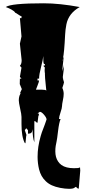

<svg xmlns="http://www.w3.org/2000/svg" viewBox="-20 -742 535 1182"><path d="M256.3 -6.3V-9.3H257.8Q256.3 -9.3 256.3 -6.3ZM363.8 -376V-371.1H368.2Q366.2 -371.1 363.8 -376ZM256.3 -348.6 252.4 -347.7Q246.6 -347.7 246.6 -379.4V-397Q244.6 -375.5 232.7 -329.6Q220.7 -283.7 220.7 -257.8L210.9 -258.3V-246.6H220.7Q220.7 -239.7 211.7 -217.3Q202.6 -194.8 201.2 -189.9H237.8Q261.2 -189.9 265.1 -184.1Q264.2 -195.8 261.7 -217.8Q256.3 -266.1 256.3 -291.5H257.8Q254.9 -292.5 254.9 -306.9Q254.9 -321.3 256.3 -325.7L246.6 -336.9L256.3 -339.8ZM474.1 308.1 464.8 419.4Q456.1 419.4 448.2 408.2Q445.3 408.2 437.5 414.3Q429.7 420.4 405.5 420.4Q381.3 420.4 350.8 414.6Q320.3 408.7 298.8 398.7Q277.3 388.7 261.5 373.3Q245.6 357.9 236.1 340.8Q226.6 323.7 220.7 301.3Q211.4 262.7 211.4 223.6Q211.4 161.1 230.5 95.7L237.3 73.7Q259.8 15.6 266.6 -6.3Q266.6 -17.1 251.2 -35.4Q235.8 -53.7 225.1 -53.7L210.9 -43.5H217.8L220.7 -31.7H216.8L210.9 13.7Q205.1 13.7 201.7 8.5Q198.2 3.4 191.4 3.4V133.8Q180.7 106.9 180.7 53.2Q179.2 68.8 172.9 75Q166.5 81.1 152.3 81.1V59.6L141.6 47.4L132.8 59.6L143.6 90.8L141.6 91.8L136.7 139.6L132.8 138.7Q112.3 101.6 112.3 21V-22.5Q112.3 -37.1 104 -73.7Q95.7 -110.4 95.7 -124.5Q95.7 -138.7 99.6 -151.9Q103.5 -165 110.4 -167H102.5L114.3 -193.4L101.6 -224.6L102.5 -257.8H112.3L102.5 -269L112.3 -325.7L102.5 -336.9Q113.3 -347.7 113.3 -371.1L102.5 -473.1L112.3 -517.6L102.5 -630.4H112.3V-642.6Q105.5 -642.6 91.6 -653.1Q77.6 -663.6 69.3 -665H74.2Q57.6 -683.6 15.6 -698.7Q45.9 -721.7 248.5 -721.7Q346.7 -721.7 470.7 -698.7Q401.9 -659.7 388.7 -591.8Q382.3 -559.1 380.9 -528.3Q375.5 -417 367.7 -383.3L372.1 -392.1Q371.6 -381.8 367.7 -350.6Q363.8 -319.3 363.8 -302.7Q363.8 -303.7 367.9 -319.6Q372.1 -335.4 372.1 -343.8V-312.5L366.7 -268.1Q366.7 -255.9 372.1 -235.8V-264.2L374 -235.8Q374 -231.4 363.8 -200.7Q372.1 -182.1 372.1 -164.8Q372.1 -147.5 366.9 -123.5Q361.8 -99.6 361.8 -88.4Q361.8 -77.1 352.5 -49.8Q343.3 -22.5 343.3 -9.3H353Q343.8 11.7 337.4 64.5Q331.1 118.2 328.4 128.4Q325.7 138.7 323 156Q320.3 173.3 320.6 190.9Q320.8 208.5 324.7 223.4Q328.6 238.3 337.2 251.5Q345.7 264.6 358.4 273.9Q386.2 293.5 435.1 293.5L461.4 292.5L472.7 288.6Q474.1 299.8 474.1 308.1Z"/></svg>

Font: Butcherman
Style: Regular
Weight: 400
Version: Version 001.003